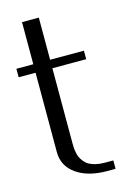

<svg xmlns="http://www.w3.org/2000/svg" viewBox="-120 -854 636 916"><g transform="rotate(-15 198.0 -396.0)"><path d="M166.5 -791.5V-583.5H333.5V-541.5H166.5V-172.9Q166.5 -159.7 167 -149.9Q167.5 -140.1 170.2 -125.5Q172.9 -110.8 177.7 -100.3Q182.6 -89.8 191.9 -78.1Q201.2 -66.4 213.9 -58.8Q226.6 -51.3 246.6 -46.4Q266.6 -41.5 291.5 -41.5H333.5V0H291.5Q198.2 0 140.9 -40.3Q83.5 -80.6 83.5 -149.9V-541.5H0V-583.5H83.5V-791.5Z"/></g></svg>

Font: Gputeks
Style: Regular
Weight: 500
Version: Version 0.9